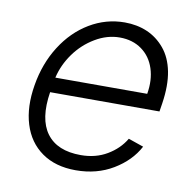

<svg xmlns="http://www.w3.org/2000/svg" viewBox="-68 -622 716 703"><g transform="rotate(10 290.5 -271.0)"><path d="M257.1 11.4Q181.8 11.4 131.2 -24.3Q80.6 -60 61.1 -123.6Q41.5 -187.1 55.4 -269.5Q68.9 -351.2 109.7 -415.8Q150.6 -480.5 211.1 -516.7Q271.7 -552.9 341.3 -552.9Q386.7 -552.9 424.5 -536.8Q462.4 -520.6 490.1 -487.4Q517.8 -454.2 527.7 -403.8Q537.6 -353.3 527.3 -285.2L522.4 -253.9H115.8Q99.8 -152.3 139 -99.4Q178.3 -46.5 266 -46.5Q321.4 -46.5 363.6 -71.6Q405.9 -96.6 429.3 -136L485.8 -116.5Q456.7 -61.4 396.1 -25Q335.6 11.4 257.1 11.4ZM125.4 -309.7H467Q475.9 -361.9 462.2 -404.1Q448.5 -446.4 414.6 -470.9Q380.7 -495.4 332.7 -495.4Q285.9 -495.4 241.7 -469.1Q197.4 -442.8 167.1 -400.6Q136.7 -358.3 125.4 -309.7Z"/></g></svg>

Font: Karasuma Gothic
Style: Light Italic
Weight: 300
Italic angle: 9.39998°
Designer: Rasmus Andersson / Ryoko Nishizuka
Foundry: rsms
Version: Version 1.00